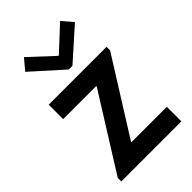

<svg xmlns="http://www.w3.org/2000/svg" viewBox="-230 -859 946 946"><g transform="rotate(-45 243.0 -386.0)"><path d="M33.2 -24.4 278.3 -416V-419.9H47.9V-520.5H451.2V-496.1L206.1 -105.5V-101.6H452.1V0H33.2ZM251.5 -657.2H255.4L379.4 -772.5L427.2 -716.8L266.1 -573.2H240.7L80.6 -716.8L127.4 -772.5Z"/></g></svg>

Font: Reddit Sans Vanilla SemiBold
Style: Regular
Weight: 600
Designer: Stephen Hutchings
Foundry: Reddit
Version: Version 1.013